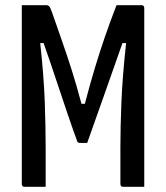

<svg xmlns="http://www.w3.org/2000/svg" viewBox="-20 -720 640 740"><path d="M156 0H75Q64 0 64 -11V-700H159Q165 -700 169.5 -695.5Q174 -691 180 -674Q200 -616 218.5 -563.5Q237 -511 255.5 -453Q274 -395 294 -320H307Q327 -396 345.5 -457.5Q364 -519 384 -577Q404 -635 429 -700H525Q536 -700 536 -689V0H455Q444 0 444 -11V-150Q444 -230 448 -327.5Q452 -425 466 -554H452Q415 -449 382.5 -356.5Q350 -264 316 -169H289Q279 -169 277 -177Q263 -215 242 -276.5Q221 -338 197 -410.5Q173 -483 148 -554H135Q149 -426 152.5 -328Q156 -230 156 -150Z"/></svg>

Font: Recursive Mn Lnr St
Style: Regular
Weight: 400
Monospace: yes
Version: Version 1.079;hotconv 1.0.112;makeotfexe 2.5.65598; ttfautoh